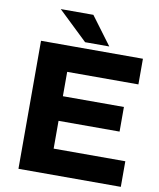

<svg xmlns="http://www.w3.org/2000/svg" viewBox="-96 -975 869 1050"><g transform="rotate(10 338.5 -450.0)"><path d="M79.1 0V-710.9H645V-568.4H249.5V-433.1H588.4V-296.4H249.5V-142.1H647.5V0ZM336.4 -900.4 452.1 -745.1H317.9L155.3 -900.4Z"/></g></svg>

Font: Bert Sans Black
Style: Regular
Weight: 900
Designer: Christian Robertson, Adam Twardoch, & Cristiano Sobral
Foundry: Google
Version: Version 12.135;January 10, 2020;FontCreator 12.0.0.2547 64-b